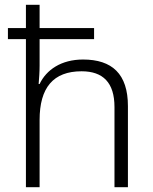

<svg xmlns="http://www.w3.org/2000/svg" viewBox="-20 -780 636 800"><path d="M145 -760H88V-663H13V-617H88V0H145V-280C145 -415 202 -483 320 -483C409 -483 457 -436 457 -334V0H513V-338C513 -472 447 -532 326 -532C235 -532 173 -489 145 -430H141C143 -455 145 -479 145 -507V-617H372V-663H145Z"/></svg>

Font: Noto Sans Bengali Light
Style: Regular
Weight: 300
Designer: Jelle Bosma - Monotype Design Team
Foundry: Monotype Imaging Inc.
Version: Version 2.003